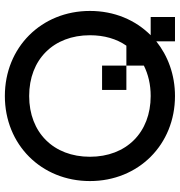

<svg xmlns="http://www.w3.org/2000/svg" viewBox="5 -745 740 790"><g transform="rotate(-90 375.0 -350.0)"><path d="M600 0H700V-100H625C688 -163 725 -250 725 -350C725 -550 575 -700 375 -700C175 -700 25 -550 25 -350C25 -150 175 0 375 0C462 0 540 -29 600 -77ZM125 -350C125 -500 225 -600 375 -600C525 -600 625 -500 625 -350C625 -291 610 -240 582 -200H500V-128C464 -110 422 -100 375 -100C225 -100 125 -200 125 -350ZM400 -200H500V-300H400Z"/></g></svg>

Font: LS-VG5000
Style: Regular
Weight: 400
Designer: Justin Bihan, 2021
Foundry: Justin Bihan, 2021
Version: Version 1.000;Glyphs 3.1.2 (3151)